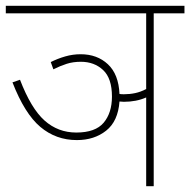

<svg xmlns="http://www.w3.org/2000/svg" viewBox="-20 -642 656 662"><path d="M155 -428Q179 -440 205 -447.5Q231 -455 258 -455Q315 -455 352 -420.5Q389 -386 392 -318Q399 -317 407 -317Q427 -317 446 -321Q465 -325 484 -335V-596H0V-622H616V-596H510V0H484V-306Q450 -291 407 -291Q400 -291 392 -292Q387 -224 346 -191.5Q305 -159 245 -159Q173 -159 119 -204.5Q65 -250 23 -358L49 -367Q87 -268 133.5 -226.5Q180 -185 243 -185Q309 -185 337.5 -219Q366 -253 366 -309Q366 -372 335.5 -400.5Q305 -429 259 -429Q232 -429 210 -422Q188 -415 164 -403Z"/></svg>

Font: Noto Sans Devanagari UI SemiCondensed Thin
Style: Regular
Weight: 100
Width: 4
Designer: Jelle Bosma - Monotype Design Team
Foundry: Monotype Imaging Inc.
Version: Version 2.004